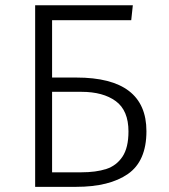

<svg xmlns="http://www.w3.org/2000/svg" viewBox="-20 -725 655 745"><path d="M495.4 -704.6 489.2 -646.7H182.1V-424.1H276.4Q548.2 -424.1 548.2 -215.9Q548.2 -100 476.4 -50Q404.6 0 275.4 0H116.4V-704.6ZM182.1 -368.7V-56.4H295.4Q352.3 -56.4 392.1 -69.2Q431.8 -82.1 455.1 -116.9Q478.5 -151.8 478.5 -214.9Q478.5 -296.4 429.2 -332.6Q380 -368.7 295.9 -368.7Z"/></svg>

Font: Fira Code Fixed Light
Style: Regular
Weight: 300
Monospace: yes
Designer: Carrois Corporate, Edenspiekermann AG, Nikita Prokopov
Foundry: Carrois Corporate, Edenspiekermann AG, Nikita Prokopov
Version: Version 5.002